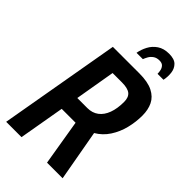

<svg xmlns="http://www.w3.org/2000/svg" viewBox="-264 -951 1027 1027"><g transform="rotate(45 249.5 -437.0)"><path d="M7 0 127 -687H327Q392 -687 429.5 -668Q467 -649 483 -616Q499 -583 499 -539Q499 -490 487 -442Q475 -394 449 -354Q423 -314 382 -290L434 0H316L273 -259H168L123 0ZM186 -359H262Q299 -359 325 -378.5Q351 -398 364.5 -434.5Q378 -471 378 -521Q378 -556 359 -571.5Q340 -587 296 -587H225ZM239 -754Q244 -783 258.5 -810.5Q273 -838 299.5 -856Q326 -874 366 -874Q406 -874 424 -856Q442 -838 445.5 -810.5Q449 -783 443 -754H398Q398 -767 395 -780Q392 -793 383 -802.5Q374 -812 355 -812Q334 -812 320 -802Q306 -792 298.5 -778.5Q291 -765 287 -754Z"/></g></svg>

Font: Archivo ExtraCondensed SemiBold
Style: Italic
Weight: 600
Width: 2
Italic angle: -10°
Designer: Hector Gatti
Foundry: Omnibus-Type
Version: Version 2.001